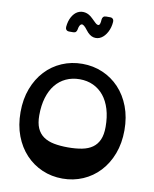

<svg xmlns="http://www.w3.org/2000/svg" viewBox="-129 -1377 1189 1485"><g transform="rotate(10 466.0 -634.5)"><path d="M452 -1150Q421 -1192 404.5 -1186Q388 -1180 382 -1142Q380 -1130 373 -1122.5Q366 -1115 352 -1115H320Q305 -1115 297.5 -1124Q290 -1133 291 -1146Q295 -1193 313.5 -1226Q332 -1259 358.5 -1273Q385 -1287 416.5 -1281.5Q448 -1276 478 -1246L506 -1219Q524 -1201 536.5 -1204.5Q549 -1208 551 -1251Q552 -1263 559.5 -1271Q567 -1279 581 -1279H613Q628 -1279 635.5 -1270Q643 -1261 642 -1248Q639 -1203 620 -1167Q601 -1131 573.5 -1114Q546 -1097 514 -1103.5Q482 -1110 452 -1150ZM466 14Q380 14 306 -18Q232 -50 176.5 -109Q121 -168 89.5 -251Q58 -334 58 -437Q58 -539 89.5 -622Q121 -705 176 -764Q231 -823 305.5 -855Q380 -887 466 -887Q551 -887 625.5 -855Q700 -823 755.5 -764Q811 -705 842.5 -622Q874 -539 874 -437Q874 -335 842.5 -252Q811 -169 755.5 -109.5Q700 -50 625.5 -18Q551 14 466 14ZM466 -766Q407 -766 358.5 -743.5Q310 -721 276 -679Q242 -637 223.5 -576Q205 -515 205 -437Q205 -376 222.5 -336.5Q240 -297 273.5 -273.5Q307 -250 355.5 -240.5Q404 -231 466 -231Q528 -231 576.5 -240.5Q625 -250 658 -273.5Q691 -297 708.5 -336.5Q726 -376 726 -437Q726 -515 707.5 -576Q689 -637 655 -679Q621 -721 573 -743.5Q525 -766 466 -766Z"/></g></svg>

Font: OpenDyslexic3
Style: Bold
Weight: 700
Designer: Abelardo Gonzalez
Version: Version 1.000;PS 001.001;hotconv 1.0.56